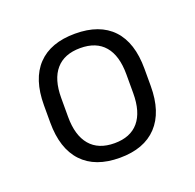

<svg xmlns="http://www.w3.org/2000/svg" viewBox="-72 -721 490 482"><g transform="rotate(-20 173.0 -480.0)"><path d="M173 -315Q107.5 -315 73 -351.8Q38.5 -388.5 38.5 -458V-504Q38.5 -574 73 -610.2Q107.5 -646.5 173 -646.5Q238.5 -646.5 272.8 -610.2Q307 -574 307 -504V-458Q307 -388.5 272.5 -351.8Q238 -315 173 -315ZM173 -354Q215.5 -354 237.5 -380Q259.5 -406 259.5 -456V-506.5Q259.5 -556.5 237.5 -582.2Q215.5 -608 173 -608Q130 -608 107.8 -582.2Q85.5 -556.5 85.5 -506.5V-456Q85.5 -406.5 107.8 -380.2Q130 -354 173 -354Z"/></g></svg>

Font: Anek Telugu Light
Style: Regular
Weight: 300
Version: Version 1.003